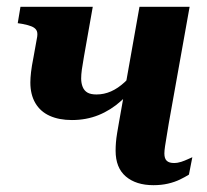

<svg xmlns="http://www.w3.org/2000/svg" viewBox="-20 -534 608 563"><path d="M226 -367Q222 -345 220 -330Q218 -315 218 -304Q218 -290 222.5 -279Q227 -268 236.5 -262.5Q246 -257 263 -257Q285 -257 305.5 -266Q326 -275 346 -293.5Q366 -312 383 -341L388 -305Q366 -266 335.5 -238.5Q305 -211 269 -196.5Q233 -182 191 -182Q153 -182 125.5 -194.5Q98 -207 83.5 -232Q69 -257 69 -292Q69 -305 71 -322.5Q73 -340 78 -365L89 -426Q91 -439 86.5 -446Q82 -453 71.5 -457Q61 -461 45 -464L32 -466L40 -514H252ZM462 -84Q462 -69 469 -62.5Q476 -56 490 -56Q501 -56 511.5 -59.5Q522 -63 530.5 -67Q539 -71 544 -73L534 -22Q523 -15 507.5 -7.5Q492 0 472.5 4.5Q453 9 430 9Q379 9 349 -16.5Q319 -42 319 -92Q319 -104 320 -116.5Q321 -129 323.5 -144Q326 -159 329 -176L389 -514H536L475 -173Q472 -154 469 -136.5Q466 -119 464 -105.5Q462 -92 462 -84Z"/></svg>

Font: Roboto Serif 72pt SemiCondensed SemiBold
Style: Italic
Weight: 600
Width: 4
Italic angle: -10°
Designer: Greg Gazdowicz
Foundry: Commercial Type
Version: Version 1.008